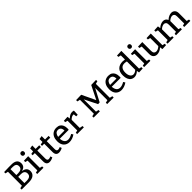

<svg xmlns="http://www.w3.org/2000/svg" viewBox="684 -3075 5387 5387"><g transform="rotate(-45 3377.0 -382.0)"><path d="M589 -191Q589 -104 525.5 -52Q462 0 330 0H45V-53L127 -72V-625L45 -642V-695L225 -700H342Q450 -700 506 -656.5Q562 -613 562 -528Q562 -462 526.5 -419.5Q491 -377 415 -360Q499 -350 544 -308Q589 -266 589 -191ZM321 -626H229V-393H297Q375 -393 417 -422.5Q459 -452 459 -514Q459 -573 422.5 -599.5Q386 -626 321 -626ZM321 -74Q400 -74 442 -104.5Q484 -135 484 -198Q484 -259 446.5 -290Q409 -321 348 -321H229V-74Z M912 -53V0H663V-53L737 -70V-457L663 -474V-527L837 -533V-70ZM782 -631Q755 -631 737.5 -648Q720 -665 720 -696Q720 -728 738 -744.5Q756 -761 783 -761Q811 -761 828.5 -744.5Q846 -728 846 -696Q846 -664 828 -647.5Q810 -631 782 -631Z M1151 10Q1093 10 1061.5 -25.5Q1030 -61 1030 -132V-462H944V-516L1030 -531V-648L1130 -665V-530H1273L1270 -462H1130V-146Q1130 -103 1146 -84.5Q1162 -66 1191 -66Q1224 -66 1273 -88L1293 -31Q1217 10 1151 10Z M1524 10Q1466 10 1434.5 -25.5Q1403 -61 1403 -132V-462H1317V-516L1403 -531V-648L1503 -665V-530H1646L1643 -462H1503V-146Q1503 -103 1519 -84.5Q1535 -66 1564 -66Q1597 -66 1646 -88L1666 -31Q1590 10 1524 10Z M1941 10Q1838 10 1773 -58Q1708 -126 1708 -256Q1708 -344 1738.5 -407.5Q1769 -471 1825.5 -505.5Q1882 -540 1958 -540Q2031 -540 2077.5 -510Q2124 -480 2146.5 -427.5Q2169 -375 2169 -308Q2169 -295 2168 -282Q2167 -269 2165 -252H1811Q1815 -168 1853 -117Q1891 -66 1965 -66Q2001 -66 2043.5 -80Q2086 -94 2131 -122L2166 -67Q2110 -28 2052.5 -9Q1995 10 1941 10ZM1950 -465Q1891 -465 1857.5 -425.5Q1824 -386 1814 -321H2066Q2066 -360 2055 -392.5Q2044 -425 2018 -445Q1992 -465 1950 -465Z M2247 0V-53L2321 -70V-456L2247 -474V-527L2399 -534L2410 -453Q2452 -494 2493 -517Q2534 -540 2581 -540Q2613 -540 2649 -530L2642 -371H2581L2571 -458Q2561 -460 2550 -460Q2515 -460 2482.5 -441Q2450 -422 2421 -390V-70L2514 -53V0Z M3697 -647 3615 -625V-72L3697 -53V0H3438V-53L3520 -72V-558L3323 -182L3257 -178L3066 -559V-71L3149 -53V0H2901V-53L2983 -72V-625L2901 -642V-695L3108 -700L3301 -294L3501 -695L3697 -700Z M4003 10Q3900 10 3835 -58Q3770 -126 3770 -256Q3770 -344 3800.5 -407.5Q3831 -471 3887.5 -505.5Q3944 -540 4020 -540Q4093 -540 4139.5 -510Q4186 -480 4208.5 -427.5Q4231 -375 4231 -308Q4231 -295 4230 -282Q4229 -269 4227 -252H3873Q3877 -168 3915 -117Q3953 -66 4027 -66Q4063 -66 4105.5 -80Q4148 -94 4193 -122L4228 -67Q4172 -28 4114.5 -9Q4057 10 4003 10ZM4012 -465Q3953 -465 3919.5 -425.5Q3886 -386 3876 -321H4128Q4128 -360 4117 -392.5Q4106 -425 4080 -445Q4054 -465 4012 -465Z M4514 10Q4458 10 4413 -20.5Q4368 -51 4342.5 -110.5Q4317 -170 4317 -256Q4317 -398 4389 -469Q4461 -540 4589 -540Q4628 -540 4675 -531V-694L4596 -714V-767L4775 -774V-71L4850 -54V-1L4698 6L4686 -67Q4602 10 4514 10ZM4551 -65Q4611 -65 4675 -122V-454Q4627 -467 4586 -467Q4504 -467 4462.5 -413.5Q4421 -360 4421 -265Q4421 -171 4457 -118Q4493 -65 4551 -65Z M5155 -53V0H4906V-53L4980 -70V-457L4906 -474V-527L5080 -533V-70ZM5025 -631Q4998 -631 4980.5 -648Q4963 -665 4963 -696Q4963 -728 4981 -744.5Q4999 -761 5026 -761Q5054 -761 5071.5 -744.5Q5089 -728 5089 -696Q5089 -664 5071 -647.5Q5053 -631 5025 -631Z M5418 10Q5352 10 5308.5 -32Q5265 -74 5265 -160V-456L5190 -474V-527L5365 -533V-177Q5365 -121 5390.5 -94Q5416 -67 5459 -67Q5490 -67 5528 -83.5Q5566 -100 5603 -135V-456L5528 -474V-527L5703 -534V-71L5777 -54V-1L5625 6L5613 -76Q5566 -32 5515 -11Q5464 10 5418 10Z M6077 -53V0H5835V-53L5909 -71V-456L5835 -474V-527L5987 -534L5998 -453Q6045 -497 6096 -518.5Q6147 -540 6193 -540Q6237 -540 6272 -518Q6307 -496 6324 -450Q6371 -495 6422.5 -517.5Q6474 -540 6520 -540Q6581 -540 6623 -499Q6665 -458 6665 -374V-71L6739 -53V0H6497V-53L6565 -69V-351Q6565 -409 6540.5 -436Q6516 -463 6478 -463Q6447 -463 6410 -445.5Q6373 -428 6337 -394Q6338 -386 6338 -377V-71L6405 -53V0H6170V-53L6238 -69V-351Q6238 -409 6213.5 -436Q6189 -463 6151 -463Q6120 -463 6082.5 -446.5Q6045 -430 6009 -395V-69Z"/></g></svg>

Font: Bitter Medium
Style: Regular
Weight: 500
Designer: Sol Matas, and Bitter project Authors
Foundry: Sol Matas
Version: Version 2.001